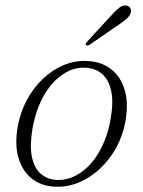

<svg xmlns="http://www.w3.org/2000/svg" viewBox="-20 -686 530 714"><path d="M306.5 -459Q355.5 -457 391.5 -430Q427.5 -403 443 -353.8Q458.5 -304.5 446.5 -235Q437 -181.5 411.8 -136Q386.5 -90.5 350.2 -57.2Q314 -24 270.8 -6.5Q227.5 11 181 8Q134 5.5 99.2 -21.2Q64.5 -48 49.2 -97.2Q34 -146.5 46 -216Q56 -270 80.5 -315.2Q105 -360.5 140.5 -393.8Q176 -427 218.5 -444.5Q261 -462 306.5 -459ZM188.5 -17Q215.5 -15 241.5 -24.2Q267.5 -33.5 291.2 -52.2Q315 -71 334.5 -98.8Q354 -126.5 368.5 -161.8Q383 -197 390.5 -239Q402.5 -304 393.8 -346.2Q385 -388.5 360.5 -410.2Q336 -432 299 -434Q272.5 -436 247.2 -426.8Q222 -417.5 199 -398.8Q176 -380 156.8 -352.5Q137.5 -325 123.5 -289.5Q109.5 -254 101.5 -212Q90 -147 98.2 -104.8Q106.5 -62.5 130.2 -41Q154 -19.5 188.5 -17ZM390 -624.5Q408 -644.5 421.8 -656Q435.5 -667.5 449.5 -665.5Q461 -664 465 -655.2Q469 -646.5 465.5 -636.5Q461 -624.5 449 -614.5Q437 -604.5 420.5 -593.5L312.5 -519Q309.5 -517.5 305.8 -516.8Q302 -516 300.5 -518.5Q297.5 -521 299.5 -524.5Q301.5 -528 304.5 -531.5Z"/></svg>

Font: Fraunces ExtraLight
Style: Italic
Weight: 250
Italic angle: -16°
Version: Version 1.000;[b76b70a41]